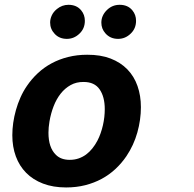

<svg xmlns="http://www.w3.org/2000/svg" viewBox="-20 -785 822 815"><path d="M481.2 -620Q447.8 -620 427.2 -643.8Q410.2 -663 410.2 -688.9Q410.2 -718.8 433.2 -741.8Q456 -764.6 487.9 -764.6Q522.7 -764.6 541.9 -741.1Q557.5 -722.3 557.5 -696.7Q557.5 -663.4 534.1 -641.7Q511.4 -620 481.2 -620ZM263.8 -620Q232.2 -620 212.4 -641Q192.8 -661.6 192.8 -689.3Q192.8 -704.5 199.8 -719.6Q206.7 -734.7 221.6 -746.8Q243.6 -764.6 270.6 -764.6Q305.4 -764.6 324.6 -741.1Q340.2 -722.3 340.2 -696.7Q340.2 -663.4 316.8 -641.7Q294 -620 263.8 -620ZM260.7 10.7Q205.3 10.7 162.6 -5.7Q120 -22 91.1 -51.3Q62.1 -80.6 47.2 -121.3Q32.3 -161.9 32.3 -210.9Q32.3 -263.1 47.6 -317.8Q55.4 -345.5 66.8 -371.1Q78.1 -396.7 94.1 -420.1Q114.3 -449.9 140.6 -474.4Q166.9 -498.9 199.2 -516.3Q231.5 -533.7 269.4 -543.1Q307.2 -552.6 350.1 -552.6Q406.6 -552.9 449.2 -536.6Q491.8 -520.2 520.6 -490.6Q549.4 -460.9 563.7 -419.9Q578.1 -378.9 578.1 -330.3Q578.1 -276.6 563 -222.7Q547.9 -168.7 516.7 -122.2Q496.4 -92.3 470.2 -67.8Q443.9 -43.3 411.8 -25.9Q379.6 -8.5 341.8 1.1Q304 10.7 260.7 10.7ZM275.9 -106.5Q296.2 -106.5 313.4 -112.4Q330.6 -118.3 345.2 -128.9Q359.7 -139.6 371.8 -154.7Q383.9 -169.7 393.5 -187.9Q401.3 -202.8 407.1 -219.5Q413 -236.2 416.9 -253.4Q420.8 -270.6 422.8 -288Q424.7 -305.4 424.7 -321.7Q424.7 -374.3 402.7 -405.9Q381 -437.1 334.9 -437.1Q304.3 -437.5 280 -424Q255.7 -410.5 237.6 -387.6Q219.5 -364.7 207.6 -334Q195.7 -303.3 190 -269.2Q185.7 -244 185.7 -221.6Q185.7 -158.4 217.3 -127.8Q238.6 -106.5 275.9 -106.5Z"/></svg>

Font: Linik Sans
Style: Bold Italic
Weight: 700
Italic angle: 9°
Designer: Fonts by Rasmus Andersson / Changes by Cristiano Sobral with parts from Marc Monis
Foundry: rsms
Version: Version 3.020; ttfautohint (v1.6)